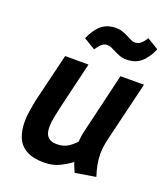

<svg xmlns="http://www.w3.org/2000/svg" viewBox="-139 -848 838 959"><g transform="rotate(20 280.0 -369.0)"><path d="M206 12Q147 12 111.5 -8Q76 -28 61 -64Q46 -100 46 -148Q46 -175 50.5 -203.5Q55 -232 61 -263L124 -524H248L189 -275Q182 -245 176.5 -216.5Q171 -188 171 -164Q171 -143 177 -128Q183 -113 197 -104.5Q211 -96 234 -96Q269 -96 292 -110.5Q315 -125 333 -145Q335 -162 337 -177Q339 -192 344 -211L418 -524H543L467 -208Q462 -187 459 -167Q456 -147 456 -126Q456 -96 461.5 -68Q467 -40 477 -10L368 8Q364 -1 357 -17.5Q350 -34 348 -43Q326 -25 289.5 -6.5Q253 12 206 12ZM248 -605 187 -642Q209 -693 239.5 -718Q270 -743 316 -743Q334 -743 348 -738.5Q362 -734 376 -727Q390 -720 403 -713.5Q416 -707 428 -707Q444 -707 457 -717Q470 -727 484 -750L545 -713Q523 -662 492.5 -637Q462 -612 416 -612Q396 -612 380.5 -618Q365 -624 351 -631Q338 -638 326.5 -643Q315 -648 303 -648Q288 -648 275.5 -637.5Q263 -627 248 -605Z"/></g></svg>

Font: Ubuntu Sans Mono SemiBold
Style: Italic
Weight: 600
Italic angle: -13.5°
Monospace: yes
Designer: Dalton Maag Ltd
Foundry: Dalton Maag Ltd
Version: Version 1.006